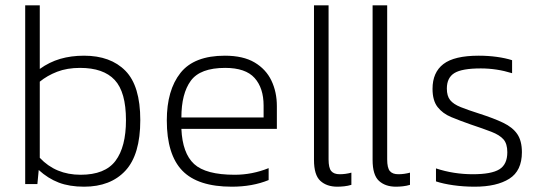

<svg xmlns="http://www.w3.org/2000/svg" viewBox="-20 -694 2043 724"><path d="M297 10Q242 10 201.5 -5.5Q161 -21 126 -53L121 0H75V-674H130V-434Q166 -460 207 -472Q248 -484 297 -484Q397 -484 453 -427Q509 -370 509 -241Q509 -111 453 -50.5Q397 10 297 10ZM284 -35Q376 -35 415.5 -87.5Q455 -140 455 -241Q455 -347 412.5 -392.5Q370 -438 282 -438Q233 -438 195.5 -423.5Q158 -409 130 -386V-99Q190 -35 284 -35Z M854 10Q726 10 667.5 -50.5Q609 -111 609 -240Q609 -354 660.5 -419Q712 -484 828 -484Q897 -484 940 -458.5Q983 -433 1003.5 -390Q1024 -347 1024 -294V-208H664Q668 -116 712 -75.5Q756 -35 865 -35Q931 -35 993 -60V-15Q932 10 854 10ZM664 -251H974V-296Q974 -362 940 -400Q906 -438 829 -438Q735 -438 699.5 -389.5Q664 -341 664 -251Z M1252 10Q1212 10 1188 -12Q1164 -34 1164 -91V-674H1219V-93Q1219 -61 1229 -49Q1239 -37 1261 -37Q1283 -37 1305 -43V3Q1292 7 1278 8.5Q1264 10 1252 10Z M1473 10Q1433 10 1409 -12Q1385 -34 1385 -91V-674H1440V-93Q1440 -61 1450 -49Q1460 -37 1482 -37Q1504 -37 1526 -43V3Q1513 7 1499 8.5Q1485 10 1473 10Z M1770 10Q1728 10 1689.5 4.5Q1651 -1 1624 -10V-59Q1657 -48 1692 -42.5Q1727 -37 1763 -37Q1833 -37 1863 -55.5Q1893 -74 1893 -120Q1893 -152 1878.5 -168.5Q1864 -185 1833 -197Q1802 -209 1754 -225Q1714 -239 1681.5 -252.5Q1649 -266 1630 -290.5Q1611 -315 1611 -359Q1611 -421 1652 -452.5Q1693 -484 1785 -484Q1821 -484 1853.5 -479.5Q1886 -475 1911 -467V-418Q1853 -436 1793 -436Q1722 -436 1693.5 -418.5Q1665 -401 1665 -360Q1665 -332 1677.5 -316.5Q1690 -301 1717.5 -290Q1745 -279 1789 -265Q1842 -248 1877.5 -231Q1913 -214 1930.5 -188.5Q1948 -163 1948 -120Q1948 -50 1900.5 -20Q1853 10 1770 10Z"/></svg>

Font: Kanit ExtraLight
Style: Regular
Weight: 275
Designer: Katatrad Team
Foundry: CadsonDemak
Version: Version 2.000; ttfautohint (v1.8.3)